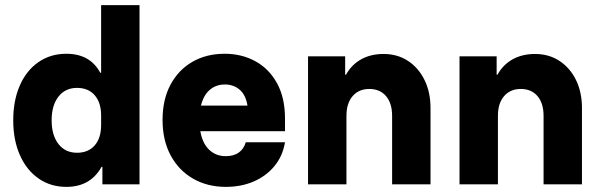

<svg xmlns="http://www.w3.org/2000/svg" viewBox="-20 -720 2348 750"><path d="M239.2 10Q177.5 10 130.4 -22.9Q83.3 -55.8 57.5 -114.6Q31.7 -173.3 31.7 -250Q31.7 -327.5 57.5 -386.2Q83.3 -445 130.4 -477.5Q177.5 -510 239.2 -510Q331.7 -510 371.7 -435.8H375V-700H525V0H380V-68.3H376.7Q333.3 10 239.2 10ZM280.8 -123.3Q325 -123.3 350 -152.1Q375 -180.8 375 -231.7V-268.3Q375 -319.2 350 -347.9Q325 -376.7 280.8 -376.7Q235 -376.7 208.3 -342.5Q181.7 -308.3 181.7 -250Q181.7 -191.7 208.3 -157.5Q235 -123.3 280.8 -123.3Z M862.5 10Q790 10 734.2 -22.1Q678.3 -54.2 646.7 -112.9Q615 -171.7 615 -251.7Q615 -330.8 645.8 -388.8Q676.7 -446.7 731.2 -478.3Q785.8 -510 857.5 -510Q924.2 -510 977.5 -480.8Q1030.8 -451.7 1062.1 -395Q1093.3 -338.3 1093.3 -256.7V-207.5H762.5Q770.8 -160 797.1 -135Q823.3 -110 861.7 -110Q893.3 -110 912.9 -124.2Q932.5 -138.3 940 -164.2H1093.3Q1084.2 -110 1051.7 -70.8Q1019.2 -31.7 970.4 -10.8Q921.7 10 862.5 10ZM765 -307.5H946.7Q940 -349.2 916.2 -369.6Q892.5 -390 858.3 -390Q824.2 -390 799.6 -369.2Q775 -348.3 765 -307.5Z M1183.3 0V-500H1328.3V-428.3H1331.7Q1353.3 -467.5 1390.8 -488.3Q1428.3 -509.2 1478.3 -509.2Q1532.5 -509.2 1573.8 -482.1Q1615 -455 1638.3 -407.5Q1661.7 -360 1661.7 -297.5V0H1511.7V-267.5Q1511.7 -316.7 1487.9 -344.6Q1464.2 -372.5 1422.5 -372.5Q1381.7 -372.5 1357.5 -344.6Q1333.3 -316.7 1333.3 -267.5V0Z M1775 0V-500H1920V-428.3H1923.3Q1945 -467.5 1982.5 -488.3Q2020 -509.2 2070 -509.2Q2124.2 -509.2 2165.4 -482.1Q2206.7 -455 2230 -407.5Q2253.3 -360 2253.3 -297.5V0H2103.3V-267.5Q2103.3 -316.7 2079.6 -344.6Q2055.8 -372.5 2014.2 -372.5Q1973.3 -372.5 1949.2 -344.6Q1925 -316.7 1925 -267.5V0Z"/></svg>

Font: Funnel Sans Light ExtraBold
Style: Regular
Weight: 800
Version: Version 1.000